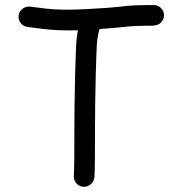

<svg xmlns="http://www.w3.org/2000/svg" viewBox="-20 -694 717 754"><path d="M53 -632.5C51.7 -621.5 54.5 -611.7 61.5 -603C68.5 -594.3 77.7 -589.3 89 -588L152 -580C189.3 -575.4 234 -573.7 286 -575C284.7 -567.7 283.3 -559.3 282 -550C279.3 -532.7 277 -483 275 -401C273 -320.3 272 -242.3 272 -167C272 -92.3 271.7 -46.3 271 -29L270 -2C269.3 8.7 272.8 18.2 280.5 26.5C288.2 34.8 297.5 39.2 308.5 39.5C319.5 39.8 329.2 36.2 337.5 28.5C345.8 20.8 350.3 11.3 351 0L352 -26C352.7 -44.7 353 -91.7 353 -167C353 -241.7 354 -319.3 356 -400C358 -478 360 -523.8 362 -537.5C364 -551.2 366 -562 368 -570L371 -580C409 -582.7 437 -585 455 -587C477.7 -589.7 497.3 -591.3 514 -592C531.3 -592.7 544.7 -593 554 -593H578L586 -594C597.3 -594.7 606.7 -599.2 614 -607.5C621.3 -615.8 624.6 -625.5 624 -636.5C623.3 -647.5 618.8 -656.7 610.5 -664C602.2 -671.3 592.7 -674.6 582 -674H574H554C544 -674 530 -673.7 512 -673C492.7 -672.3 470.3 -670.3 445 -667C421.7 -664.3 378.3 -661.3 315 -658C253 -654.7 202 -655.3 162 -660L98 -668C87.3 -669.3 77.5 -666.5 68.5 -659.5C59.5 -652.5 54.3 -643.5 53 -632.5Z"/></svg>

Font: Ruji's Handwriting Font v.2.0
Style: Medium
Weight: 500
Version: Version 2.0